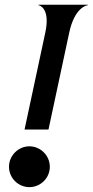

<svg xmlns="http://www.w3.org/2000/svg" viewBox="-20 -768 382 790"><path d="M166.5 -634.5 81 -235H179.5L265 -634.5C286.5 -735 335 -746.5 341.5 -746.5V-748.5H138.5V-746.5C141.5 -746.5 188 -735 166.5 -634.5ZM101 2C147 2 185 -35.5 185 -82C185 -127.5 147 -166 101 -166C55 -166 17 -127.5 17 -82C17 -35.5 55 2 101 2Z"/></svg>

Font: Beautique Display
Style: Bold
Weight: 700
Italic angle: -12°
Designer: Nhat-Quang Ngo
Version: Version 1.100;Glyphs 3.2.3 (3260)